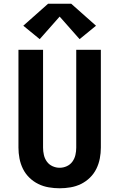

<svg xmlns="http://www.w3.org/2000/svg" viewBox="-20 -1002 640 1030"><path d="M300 8Q271 8 241.5 3Q212 -2 185.5 -15Q159 -28 137.5 -49Q116 -70 103 -96.5Q90 -123 84.5 -152Q79 -181 79 -210V-735H211V-210Q211 -190 215.5 -170.5Q220 -151 231.5 -135Q243 -119 261.5 -110.5Q280 -102 300 -102Q320 -102 338.5 -110.5Q357 -119 368.5 -135Q380 -151 384.5 -170.5Q389 -190 389 -210V-735H521V-210Q521 -181 515.5 -152Q510 -123 497 -96.5Q484 -70 462.5 -49Q441 -28 414.5 -15Q388 -2 358.5 3Q329 8 300 8ZM193 -792 105 -864 238 -982H362L495 -864L407 -792L300 -913Z"/></svg>

Font: Iosevka Curly XBdEx
Style: Regular
Weight: 800
Width: 7
Monospace: yes
Designer: Belleve Invis
Foundry: Belleve Invis
Version: Version 11.1.0; ttfautohint (v1.8.3)